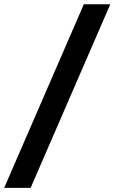

<svg xmlns="http://www.w3.org/2000/svg" viewBox="-76 -782 543 911"><path d="M447.3 -761.7 69.3 109.4H-56.2L321.8 -761.7Z"/></svg>

Font: Inter 28pt
Style: Bold Italic
Weight: 700
Italic angle: -9.3988°
Designer: Rasmus Andersson
Foundry: rsms
Version: Version 4.001;git-66647c0bb